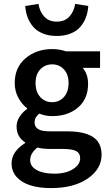

<svg xmlns="http://www.w3.org/2000/svg" viewBox="-20 -757 560 994"><path d="M244.1 216.8Q184.6 216.8 139.2 203.1Q93.8 189.5 66.9 160.2Q40 130.9 40 88.9Q40 27.3 109.9 -16.1V-20Q65.9 -48.3 65.9 -102.1Q65.9 -128.9 81.3 -152.6Q96.7 -176.3 120.1 -192.9V-196.8Q92.8 -217.3 74.5 -251.7Q56.2 -286.1 56.2 -327.1Q56.2 -408.2 112.5 -455.6Q168.9 -502.9 250 -502.9Q287.6 -502.9 321.8 -491.2H498V-405.8H408.2Q436 -373 436 -323.2Q436 -244.1 383.5 -200Q331.1 -155.8 250 -155.8Q215.8 -155.8 183.1 -168.9Q170.9 -158.2 165 -147.9Q159.2 -137.7 159.2 -122.1Q159.2 -100.1 177.5 -88.6Q195.8 -77.1 238.8 -77.1H326.2Q416.5 -77.1 461.2 -47.9Q505.9 -18.6 505.9 43.9Q505.9 118.2 433.8 167.5Q361.8 216.8 244.1 216.8ZM250 -228Q286.6 -228 310.8 -254.6Q335 -281.2 335 -327.1Q335 -371.6 311 -397.7Q287.1 -423.8 250 -423.8Q212.9 -423.8 188.5 -397.9Q164.1 -372.1 164.1 -327.1Q164.1 -281.2 188.5 -254.6Q212.9 -228 250 -228ZM262.2 142.1Q320.3 142.1 357.7 118.7Q395 95.2 395 63Q395 35.6 373.8 24.9Q352.5 14.2 308.1 14.2H241.2Q202.1 14.2 173.8 6.8Q136.2 36.1 136.2 71.8Q136.2 104.5 169.9 123.3Q203.6 142.1 262.2 142.1ZM110.8 -726.1 179.2 -736.8Q185.1 -697.8 208.7 -671.4Q232.4 -645 273.9 -645Q315.4 -645 339.4 -671.4Q363.3 -697.8 369.1 -736.8L437 -726.1Q435.1 -694.3 424.8 -667Q414.6 -639.6 395.5 -617.7Q376.5 -595.7 345.2 -583.3Q314 -570.8 273.9 -570.8Q233.9 -570.8 202.6 -583.3Q171.4 -595.7 152.3 -617.7Q133.3 -639.6 123 -667Q112.8 -694.3 110.8 -726.1Z"/></svg>

Font: Toshiba Sans Medium
Style: Regular
Weight: 500
Designer: Paul D. Hunt
Foundry: Toshiba Corporation
Version: Version 2.020;PS 2.0;hotconv 1.0.86;makeotf.lib2.5.63406